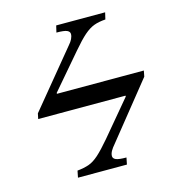

<svg xmlns="http://www.w3.org/2000/svg" viewBox="-100 -742 752 826"><g transform="rotate(-15 276.0 -328.5)"><path d="M364 0H146L152 -30Q182 -33 203.5 -40.5Q225 -48 248 -68.5Q271 -89 305 -129L435 -284V-288H46L51 -312L256 -561Q266 -572 271.5 -583.5Q277 -595 277 -605Q277 -616 264.5 -621.5Q252 -627 218 -627L225 -657H443L436 -627Q406 -625 384.5 -617Q363 -609 340 -589Q317 -569 283 -529L152 -376V-372H539L534 -346L334 -97Q325 -87 318 -75Q311 -63 311 -52Q311 -41 323.5 -35.5Q336 -30 370 -30Z"/></g></svg>

Font: STIX Two Text
Style: Italic
Weight: 400
Italic angle: -12°
Designer: Ross Mills, John Hudson & Paul Hanslow, Tiro Typeworks Ltd; with prior portions MicroPress Inc. and Coen Hoffman, Elsevi
Foundry: Tiro Typeworks Ltd
Version: Version 2.13 b171